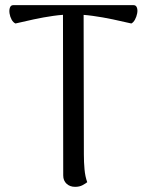

<svg xmlns="http://www.w3.org/2000/svg" viewBox="-20 -713 568 744"><path d="M271 11Q251 11 238 -1Q225 -13 225 -33L224 -676L304 -671L305 -114Q305 -85 307.5 -57Q310 -29 318 -7Q312 -2 300 4.5Q288 11 271 11ZM40 -622Q31 -626 25 -637Q19 -648 17 -661Q15 -674 18.5 -683.5Q22 -693 31 -693H498Q507 -693 510.5 -683.5Q514 -674 511.5 -661Q509 -648 503 -637Q497 -626 489 -622Q455 -630 417 -638Q379 -646 339.5 -651.5Q300 -657 262 -657Q225 -657 186.5 -651.5Q148 -646 111 -638Q74 -630 40 -622Z"/></svg>

Font: Arima
Style: Regular
Weight: 400
Designer: Joana Correia and Natanael Gama
Foundry: NDISCOVER
Version: Version 1.101;gftools[0.9.23]